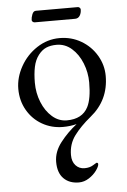

<svg xmlns="http://www.w3.org/2000/svg" viewBox="-57 -597 610 925"><g transform="rotate(-5 247.5 -134.0)"><path d="M35 0ZM186 179Q186 130 220.5 85.5Q255 41 300 6Q268 14 234 14Q179 14 133.5 -12Q88 -38 61.5 -84Q35 -130 35 -187Q35 -242 64.5 -295Q94 -348 144.5 -381Q195 -414 254 -414Q311 -414 358 -386.5Q405 -359 432.5 -312.5Q460 -266 460 -213Q460 -96 370 -23Q320 18 290 58.5Q260 99 260 152Q260 184 277 202.5Q294 221 320 221Q345 221 361.5 210.5Q378 200 379 200Q387 200 387 207Q387 218 373 237.5Q359 257 336 272Q313 287 287 287Q241 287 213.5 259.5Q186 232 186 179ZM358 -71Q378 -110 378 -189Q378 -237 360 -282Q342 -327 310 -355Q278 -383 237 -383Q208 -383 187 -374Q166 -365 149 -343Q131 -320 124 -286.5Q117 -253 117 -210Q117 -160 135 -115.5Q153 -71 184.5 -43.5Q216 -16 255 -16Q330 -16 358 -71ZM128 -512Q128 -524 134 -539.5Q140 -555 152 -555H355Q360 -555 364 -551Q368 -547 368 -543Q368 -525 360 -512.5Q352 -500 337 -500H142Q137 -500 132.5 -503.5Q128 -507 128 -512Z"/></g></svg>

Font: EB Garamond
Style: Regular
Weight: 400
Designer: Georg Duffner and Octavio Pardo
Foundry: Georg Duffner
Version: Version 1.000; ttfautohint (v1.6)